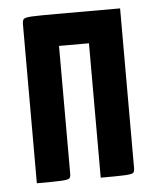

<svg xmlns="http://www.w3.org/2000/svg" viewBox="-43 -537 469 575"><g transform="rotate(-5 192.0 -250.0)"><path d="M45 0V-478Q45 -489 49 -493.5Q53 -498 74.5 -499Q96 -500 147 -500H339V-19Q339 -9 334.5 -5.5Q330 -2 309 -1Q288 0 237 0V-404H147V-19Q147 -9 142.5 -5.5Q138 -2 117 -1Q96 0 45 0Z"/></g></svg>

Font: Yanone Kaffeesatz SemiBold
Style: Regular
Weight: 600
Designer: Yanone (Cyrillic: Daniel Pouzeot, Huerta Tipografica, and Cyreal)
Foundry: Yanone
Version: Version 2.003